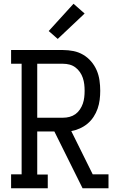

<svg xmlns="http://www.w3.org/2000/svg" viewBox="-20 -1001 640 1021"><path d="M39 0V-74H95V-662H39V-735H315Q343 -735 370.5 -729.5Q398 -724 422 -710Q446 -696 464.5 -674.5Q483 -653 494 -627.5Q505 -602 509 -574Q513 -546 513 -518Q513 -494 510 -470Q507 -446 499 -423Q491 -400 477.5 -379.5Q464 -359 445.5 -343.5Q427 -328 404.5 -318Q382 -308 359 -304L473 -74H557V0H419L269 -302H178V-73H234V0ZM315 -375Q333 -375 350 -379.5Q367 -384 381 -394Q395 -404 405 -419Q415 -434 420.5 -450Q426 -466 428 -483.5Q430 -501 430 -518Q430 -536 428 -553Q426 -570 420.5 -586.5Q415 -603 405 -617.5Q395 -632 381 -642.5Q367 -653 350 -657.5Q333 -662 315 -662H178V-375ZM287 -794 239 -836 371 -981 430 -929Z"/></svg>

Font: Iosevka HT Extended
Style: Regular
Weight: 400
Width: 7
Monospace: yes
Designer: Belleve Invis
Foundry: Belleve Invis
Version: Version 32.3.0; ttfautohint (v1.8.4)